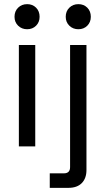

<svg xmlns="http://www.w3.org/2000/svg" viewBox="-20 -706 507 926"><path d="M71 0V-489H150V0ZM50 -625Q50 -652 67.5 -669Q85 -686 111 -686Q137 -686 154 -669Q171 -652 171 -625Q171 -599 154 -582Q137 -565 111 -565Q85 -565 67.5 -582Q50 -599 50 -625ZM220 200V130H288Q318 130 318 100V-489H397V114Q397 154 374.5 177Q352 200 310 200ZM297 -625Q297 -652 314.5 -669Q332 -686 358 -686Q384 -686 401 -669Q418 -652 418 -625Q418 -599 401 -582Q384 -565 358 -565Q332 -565 314.5 -582Q297 -599 297 -625Z"/></svg>

Font: Space Grotesk Frontify
Style: Regular
Weight: 400
Designer: Florian Karsten
Version: Version 2.000